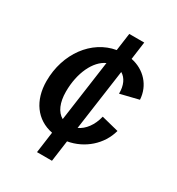

<svg xmlns="http://www.w3.org/2000/svg" viewBox="-189 -799 950 1033"><g transform="rotate(30 286.0 -282.5)"><path d="M198 117H291L309 -14C408 -31 491 -103 516 -198L409 -225C395 -166 362 -123 322 -105L375 -483C406 -465 424 -427 423 -376L537 -404C532 -490 472 -555 388 -572L403 -682H310L295 -573C154 -549 51 -411 51 -240C51 -120 113 -34 216 -14ZM170 -243C170 -360 216 -455 282 -485L229 -106C191 -127 170 -176 170 -243Z"/></g></svg>

Font: Ronzino Medium
Style: Italic
Weight: 500
Italic angle: -7.99998°
Designer: Nunzio Mazzaferro
Foundry: Collletttivo
Version: Version 1.000;Glyphs 3.3 (3337)